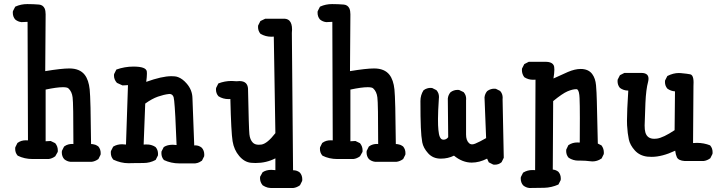

<svg xmlns="http://www.w3.org/2000/svg" viewBox="-20 -793 3540 945"><path d="M289.6 -363.8Q259.8 -363.8 204.6 -352.1V-97.7L229.5 -99.1L251.5 -88.4L252.4 -87.4Q264.6 -72.3 264.6 -52.7Q264.6 -49.3 264.2 -45.4L252 -23.9Q236.3 -12.2 219.2 -10.3H218.8H140.6Q100.1 -10.3 66.9 -26.9L66.4 -27.8Q54.7 -41 54.7 -60.5Q54.7 -63.5 55.2 -67.9L65.9 -89.4L67.4 -90.3Q84 -102.5 106.9 -102.5Q111.8 -102.5 117.7 -102.1L115.7 -685.5L85.9 -684.1Q67.9 -686 54.7 -697.3Q43 -710.9 43 -730.5Q43 -733.4 43.5 -737.8L54.7 -759.8L56.2 -760.7Q83 -772.9 114.3 -772.9Q144.5 -772.9 172.4 -770.5Q191.4 -768.6 199.7 -751.5Q204.6 -740.2 204.6 -722.7L202.6 -442.9Q282.7 -456.1 321.3 -456.1Q372.6 -456.1 397 -424.8Q416.5 -399.4 421.4 -353Q426.3 -306.6 428.2 -84Q428.7 -84 430.7 -84Q432.6 -84 436 -83.5Q439.5 -83 443.1 -82Q446.8 -81.1 450.2 -80.1Q457 -77.1 463.9 -72.3Q475.6 -58.6 475.6 -39.1Q475.6 -36.1 475.1 -31.7L464.4 -10.3Q448.2 1.5 431.2 3.4H430.7H327.1H326.7Q309.1 1.5 295.9 -9.8Q284.2 -23.4 284.2 -43Q284.2 -45.9 284.7 -50.3L295.4 -71.8Q306.2 -79.6 315.9 -82Q325.7 -84.5 335 -84.5Q337.9 -84.5 341.3 -84Q341.3 -286.1 337.4 -313.5Q334 -342.3 316.9 -357.9Q311 -363.8 289.6 -363.8Z M699.7 -390.1Q776.9 -418 823.7 -418Q832 -418 840.3 -417.2Q848.6 -416.5 857.4 -413.1Q878.9 -404.8 898.4 -382.3Q926.3 -350.6 927.2 -310.5Q928.2 -273.4 936 -77.1Q938 -77.6 940.4 -77.6Q959.5 -77.6 973.6 -65.4Q985.4 -51.8 985.4 -31.7Q985.4 -28.3 984.9 -23.9L974.1 -2.4Q966.8 2.9 962.2 4.9Q957.5 6.8 955.3 7.8Q953.1 8.8 950.7 9.3Q944.3 10.7 940.4 11.2H862.3Q822.3 11.2 786.6 -5.4L786.1 -6.3Q774.4 -19.5 774.4 -39.6Q774.4 -43 774.9 -47.4L786.1 -69.3L787.1 -69.8Q803.7 -80.6 830.6 -80.6Q839.4 -80.6 849.1 -79.1Q842.8 -247.1 837.4 -296.4Q835.4 -311.5 834.5 -314.9Q829.1 -330.6 814 -330.6Q812 -330.6 809.6 -330.1Q787.1 -327.6 757.3 -317.4Q728 -307.1 694.8 -283.2L687 -81.5Q693.8 -82 699 -82Q704.1 -82 711.2 -81.5Q718.3 -81.1 727.5 -78.1Q736.8 -75.2 745.6 -69.3Q757.8 -55.7 757.8 -35.6Q757.8 -32.2 757.3 -27.8L746.1 -5.9Q718.3 9.3 686.3 9.3Q654.3 9.3 634.3 9.8Q614.3 10.3 612.3 10.3Q575.2 10.3 537.6 -7.3L537.1 -8.3Q525.4 -21.5 525.4 -41.5Q525.4 -44.9 525.9 -49.3L537.1 -71.3L538.1 -71.8Q556.6 -83 581.1 -83Q590.3 -83 600.1 -81.5L609.9 -374L583 -372.6L555.2 -385.3L554.7 -386.2Q541 -401.4 541 -421.4Q541 -424.3 541.5 -428.2L552.7 -450.7Q593.8 -465.3 636.7 -465.3Q699.7 -465.3 702.6 -440.9Q703.1 -436.5 703.1 -430.2Q703.1 -414.6 699.7 -390.1Z M1335.4 -13.7Q1291 9.3 1237.8 9.3Q1227.1 9.3 1216.3 8.3Q1183.1 5.4 1157.2 -25.4Q1131.8 -55.2 1124.8 -97.9Q1117.7 -140.6 1113.8 -305.7Q1109.4 -305.2 1105.5 -305.2Q1077.1 -305.2 1055.2 -319.3Q1043 -333 1043 -352.5Q1043 -355.5 1043.5 -359.9L1054.7 -382.3Q1085.9 -394.5 1119.6 -394.5Q1131.8 -394.5 1144.5 -393.1Q1151.9 -394 1158.7 -394Q1179.7 -394 1190.4 -383.3Q1199.7 -373.5 1200.7 -356.9V-356.4Q1204.6 -159.7 1207.5 -132.3Q1210.4 -105 1224.6 -90.8Q1234.9 -80.6 1253.4 -80.6Q1259.8 -80.6 1266.6 -81.5Q1295.4 -85.9 1335.4 -137.7L1327.6 -612.8Q1321.3 -612.3 1314.9 -612.3Q1287.1 -612.3 1262.2 -626.5Q1250 -640.6 1250 -660.2Q1250 -663.1 1250.5 -667.5L1261.7 -689.5L1285.2 -700.7H1381.8H1382.3Q1395.5 -699.7 1404.3 -691.4Q1417.5 -678.2 1417.5 -647.5Q1417.5 -639.6 1416.5 -630.9L1422.4 44.9Q1422.4 44.9 1422.9 44.9Q1442.4 44.9 1456.1 56.6Q1467.8 70.3 1467.8 89.8Q1467.8 92.8 1467.3 97.2L1456.5 118.7Q1440.4 130.4 1423.3 132.3H1422.9H1325.2Q1321.8 132.3 1318.4 132.3Q1314.9 132.3 1309.8 132.1Q1304.7 131.8 1297.9 130.4Q1285.2 127 1272.9 119.1Q1259.8 103.5 1259.8 84Q1259.8 80.6 1260.3 76.7L1272.5 54.7L1273.4 54.2Q1290.5 43 1315.4 43Q1324.7 43 1335.4 44.4Z M1789.6 -363.8Q1759.8 -363.8 1704.6 -352.1V-97.7L1729.5 -99.1L1751.5 -88.4L1752.4 -87.4Q1764.6 -72.3 1764.6 -52.7Q1764.6 -49.3 1764.2 -45.4L1752 -23.9Q1736.3 -12.2 1719.2 -10.3H1718.8H1640.6Q1600.1 -10.3 1566.9 -26.9L1566.4 -27.8Q1554.7 -41 1554.7 -60.5Q1554.7 -63.5 1555.2 -67.9L1565.9 -89.4L1567.4 -90.3Q1584 -102.5 1606.9 -102.5Q1611.8 -102.5 1617.7 -102.1L1615.7 -685.5L1585.9 -684.1Q1567.9 -686 1554.7 -697.3Q1543 -710.9 1543 -730.5Q1543 -733.4 1543.5 -737.8L1554.7 -759.8L1556.2 -760.7Q1583 -772.9 1614.3 -772.9Q1644.5 -772.9 1672.4 -770.5Q1691.4 -768.6 1699.7 -751.5Q1704.6 -740.2 1704.6 -722.7L1702.6 -442.9Q1782.7 -456.1 1821.3 -456.1Q1872.6 -456.1 1897 -424.8Q1916.5 -399.4 1921.4 -353Q1926.3 -306.6 1928.2 -84Q1928.7 -84 1930.7 -84Q1932.6 -84 1936 -83.5Q1939.5 -83 1943.1 -82Q1946.8 -81.1 1950.2 -80.1Q1957 -77.1 1963.9 -72.3Q1975.6 -58.6 1975.6 -39.1Q1975.6 -36.1 1975.1 -31.7L1964.4 -10.3Q1948.2 1.5 1931.2 3.4H1930.7H1827.1H1826.7Q1809.1 1.5 1795.9 -9.8Q1784.2 -23.4 1784.2 -43Q1784.2 -45.9 1784.7 -50.3L1795.4 -71.8Q1806.2 -79.6 1815.9 -82Q1825.7 -84.5 1835 -84.5Q1837.9 -84.5 1841.3 -84Q1841.3 -286.1 1837.4 -313.5Q1834 -342.3 1816.9 -357.9Q1811 -363.8 1789.6 -363.8Z M2163.1 -105.5Q2176.8 -105.5 2186 -117.7L2184.1 -308.1Q2186 -325.7 2197.3 -338.9Q2212.9 -350.6 2232.4 -350.6Q2235.4 -350.6 2239.7 -350.1L2262.2 -339.4L2262.7 -338.4Q2274.4 -325.2 2274.4 -305.7Q2274.4 -302.7 2273.9 -299.8V-130.9Q2273.9 -103 2287.6 -89.4Q2294.4 -82.5 2303.7 -82.5Q2310.1 -82.5 2318.8 -85.9Q2341.3 -95.2 2372.6 -113.3L2364.7 -313.5Q2364.7 -313.5 2364.7 -314Q2366.7 -331.5 2377.9 -344.7Q2387.2 -351.6 2396 -354Q2404.8 -356.4 2410.4 -356.4Q2416 -356.4 2420.4 -356L2441.9 -345.2L2442.4 -344.2Q2454.1 -331.1 2454.1 -311.5Q2454.1 -308.6 2453.6 -305.7L2459.5 -16.6L2448.7 5.4L2447.8 5.9Q2434.6 17.6 2415 17.6Q2412.1 17.6 2407.7 17.1L2385.7 5.9L2377.4 -12.2Q2338.9 7.3 2301.8 7.3Q2255.9 7.3 2214.4 -26.9Q2185.1 -12.2 2149.4 -12.2Q2110.8 -12.2 2087.2 -38.6Q2063.5 -64.9 2058.3 -92.3Q2053.2 -119.6 2051.3 -165.8Q2049.3 -211.9 2049.3 -295.9Q2049.3 -324.7 2064.5 -348.6Q2073.7 -355.5 2082.5 -357.9Q2091.3 -360.4 2096.9 -360.4Q2102.5 -360.4 2106.9 -359.9L2128.4 -349.1L2128.9 -348.1Q2140.6 -335 2140.6 -315.4Q2140.6 -312.5 2140.1 -309.1Q2135.7 -243.2 2135.7 -207.5Q2135.7 -171.9 2137.7 -153.8Q2141.6 -108.4 2158.7 -106Q2161.1 -105.5 2163.1 -105.5Z M2840.8 -2.4H2826.7Q2800.8 -2.4 2778.8 -16.6Q2766.6 -30.3 2766.6 -49.8Q2766.6 -52.7 2767.1 -57.1L2777.8 -79.1L2779.3 -79.6Q2797.9 -91.8 2821.3 -91.8Q2827.1 -91.8 2833.5 -91.3Q2834 -146.5 2834 -212.4Q2834 -278.3 2832.5 -310.8Q2831.1 -343.3 2822.8 -351.6Q2820.3 -354 2818.4 -354Q2816.4 -354 2814.9 -354Q2798.8 -354 2773.9 -343.8Q2747.6 -332.5 2702.6 -295.4L2700.7 41.5Q2716.8 43 2728.5 52.7Q2740.2 66.4 2740.2 85.9Q2740.2 88.9 2739.7 93.3L2728.5 115.2Q2694.3 130.4 2658.7 131.3Q2623 132.3 2585.9 132.3H2585.4Q2567.9 130.4 2554.7 119.1Q2543 105.5 2543 85.9Q2543 83 2543.5 78.6L2554.7 56.6L2555.7 56.2Q2575.7 43.9 2600.6 43.9Q2606.9 43.9 2613.8 44.4L2615.7 -400.9Q2609.4 -400.4 2603.5 -400.4Q2580.1 -400.4 2560.5 -413.1Q2548.8 -428.7 2548.8 -448.2Q2548.8 -451.2 2549.3 -455.6L2560.5 -477.5L2582.5 -488.8H2668Q2690.4 -488.3 2700.7 -478Q2706.1 -472.7 2707.5 -464.4Q2708.5 -458.5 2708.5 -450.7Q2708.5 -434.1 2704.1 -406.7Q2740.2 -423.8 2774.9 -438.7Q2809.6 -453.6 2837.9 -453.6Q2876.5 -453.6 2895 -428.2Q2910.6 -407.2 2913.6 -373.3Q2916.5 -339.4 2917.5 -296.4L2922.4 -86.4L2939.9 -77.6L2940.9 -76.7Q2952.1 -61.5 2952.1 -42Q2952.1 -39.1 2951.7 -34.7L2940.9 -12.7L2939.5 -12.2Q2919.4 1.5 2896 1.5Q2890.1 1.5 2883.8 0.5Q2861.8 -2.4 2840.8 -2.4Z M3187.5 -21Q3177.2 -21 3166.5 -22Q3128.4 -26.4 3104.7 -52.5Q3081.1 -78.6 3075 -106.9Q3068.8 -135.3 3066.4 -176.3Q3065.9 -185.5 3065.9 -199.2Q3065.9 -246.1 3072.3 -347.2Q3072.3 -347.2 3071.8 -347.2Q3048.8 -347.2 3031.2 -360.4Q3019.5 -374 3019.5 -393.6Q3019.5 -396.5 3020 -400.9L3031.2 -422.9L3053.2 -434.1H3134.8Q3135.7 -434.1 3136.7 -434.1Q3155.8 -434.1 3165 -425.3Q3171.9 -418 3171.9 -405.8Q3171.9 -398.9 3169.9 -390.6Q3159.7 -353.5 3156.7 -286.6Q3152.8 -195.8 3152.8 -175.3Q3152.8 -154.8 3156.2 -142.1Q3165 -109.9 3200.2 -109.9Q3206.5 -109.9 3213.4 -110.8Q3244.6 -115.2 3300.3 -152.3L3302.2 -343.3Q3282.2 -344.7 3265.1 -356.4Q3252.9 -370.1 3252.9 -389.6Q3252.9 -392.6 3253.4 -397L3264.6 -418.9Q3293.5 -433.6 3321.3 -433.6Q3326.2 -433.6 3331.5 -433.1Q3363.3 -430.2 3377.4 -427.2Q3388.7 -424.8 3392.1 -406.2Q3393.6 -397.5 3393.6 -387.9Q3393.6 -378.4 3393.1 -370.1L3391.1 -88.9Q3400.9 -89.8 3410.6 -89.8Q3444.3 -89.8 3475.1 -77.6L3475.6 -76.7Q3487.3 -63.5 3487.3 -43.5Q3487.3 -40 3486.8 -35.6L3476.1 -14.2Q3460 -2.4 3442.9 -0.5H3442.4H3350.6H3350.1Q3319.8 -2.4 3311.5 -19Q3305.7 -31.2 3303.2 -51.3Q3238.8 -21 3187.5 -21Z"/></svg>

Font: Bakudai
Style: Medium
Weight: 500
Version: Version 1.48